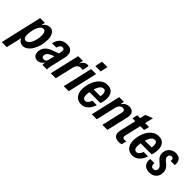

<svg xmlns="http://www.w3.org/2000/svg" viewBox="87 -1813 3111 3111"><g transform="rotate(45 1642.5 -257.5)"><path d="M229 10Q192 10 163 -10Q134 -30 124 -67L60 205H-55L110 -510H219L202 -438Q224 -478 258.5 -499Q293 -520 331 -520Q385 -520 416 -473Q447 -426 447 -350Q447 -280 430 -215Q413 -150 382.5 -99.5Q352 -49 312.5 -19.5Q273 10 229 10ZM205 -84Q231 -84 253.5 -105Q276 -126 293 -161.5Q310 -197 319.5 -241.5Q329 -286 329 -333Q329 -376 314 -401Q299 -426 273 -426Q246 -426 225.5 -407Q205 -388 190.5 -358Q176 -328 167 -293.5Q158 -259 154 -227Q150 -195 150 -174Q150 -128 165 -106Q180 -84 205 -84Z M563 10Q518 10 492.5 -18Q467 -46 467 -97Q467 -225 620 -280L729 -320L738 -358Q741 -374 741.5 -391.5Q742 -409 734 -421.5Q726 -434 704 -434Q653 -434 634 -358H534Q551 -437 598.5 -478.5Q646 -520 721 -520Q781 -520 811.5 -495Q842 -470 849.5 -430.5Q857 -391 847 -348L783 -71Q779 -52 777 -35Q775 -18 777 0H673Q672 -13 672.5 -27.5Q673 -42 676 -58Q632 10 563 10ZM578 -121Q578 -100 590 -88Q602 -76 624 -76Q669 -76 685 -128L710 -235L668 -219Q578 -184 578 -121Z M864 0 982 -510H1091L1074 -437Q1100 -481 1127.5 -500.5Q1155 -520 1186 -520Q1193 -520 1201 -518.5Q1209 -517 1216 -514L1190 -402Q1184 -404 1172 -405.5Q1160 -407 1153 -407Q1117 -407 1091 -387Q1065 -367 1053 -322L978 0Z M1161 0 1278 -510H1392L1275 0ZM1291 -593 1318 -720H1442L1415 -593Z M1563 10Q1488 10 1445.5 -41Q1403 -92 1403 -179Q1403 -217 1412 -262Q1421 -307 1439.5 -352Q1458 -397 1487.5 -434.5Q1517 -472 1557.5 -495Q1598 -518 1652 -518Q1721 -518 1759.5 -476Q1798 -434 1798 -354Q1798 -320 1791 -285Q1784 -250 1775 -227H1523Q1519 -206 1517.5 -188Q1516 -170 1516 -158Q1516 -77 1573 -77Q1626 -77 1655 -162H1757Q1729 -79 1680 -34.5Q1631 10 1563 10ZM1647 -431Q1621 -431 1600.5 -413.5Q1580 -396 1565.5 -367.5Q1551 -339 1541 -306H1696Q1701 -335 1699.5 -364Q1698 -393 1686.5 -412Q1675 -431 1647 -431Z M1804 0 1921 -510H2030L2015 -442Q2066 -520 2151 -520Q2209 -520 2236 -480.5Q2263 -441 2249 -378L2161 0H2046L2129 -360Q2145 -430 2086 -430Q2054 -430 2029.5 -405Q2005 -380 1995 -334L1918 0Z M2430 10Q2359 10 2330 -29Q2301 -68 2317 -140L2381 -419H2315L2336 -510H2402L2424 -606L2550 -656L2516 -510H2605L2584 -419H2495L2429 -132Q2418 -81 2473 -81Q2492 -81 2511 -88L2490 0Q2469 10 2430 10Z M2737 10Q2662 10 2619.5 -41Q2577 -92 2577 -179Q2577 -217 2586 -262Q2595 -307 2613.5 -352Q2632 -397 2661.5 -434.5Q2691 -472 2731.5 -495Q2772 -518 2826 -518Q2895 -518 2933.5 -476Q2972 -434 2972 -354Q2972 -320 2965 -285Q2958 -250 2949 -227H2697Q2693 -206 2691.5 -188Q2690 -170 2690 -158Q2690 -77 2747 -77Q2800 -77 2829 -162H2931Q2903 -79 2854 -34.5Q2805 10 2737 10ZM2821 -431Q2795 -431 2774.5 -413.5Q2754 -396 2739.5 -367.5Q2725 -339 2715 -306H2870Q2875 -335 2873.5 -364Q2872 -393 2860.5 -412Q2849 -431 2821 -431Z M3127 10Q3074 10 3039.5 -12.5Q3005 -35 2991 -73Q2977 -111 2987 -158H3081Q3076 -129 3086.5 -102.5Q3097 -76 3135 -76Q3163 -76 3178 -92.5Q3193 -109 3193 -135Q3193 -154 3184 -170Q3175 -186 3156 -202L3112 -241Q3082 -266 3067.5 -294.5Q3053 -323 3053 -359Q3053 -405 3074 -441.5Q3095 -478 3132 -499Q3169 -520 3217 -520Q3284 -520 3315.5 -478Q3347 -436 3336 -369H3242Q3246 -393 3239 -413Q3232 -433 3203 -433Q3179 -433 3165.5 -417Q3152 -401 3152 -376Q3152 -360 3159.5 -346.5Q3167 -333 3184 -317L3234 -274Q3262 -250 3277 -219Q3292 -188 3292 -149Q3292 -78 3246.5 -34Q3201 10 3127 10Z"/></g></svg>

Font: Instrument Sans Condensed SemiBold Italic
Style: Regular
Weight: 600
Width: 3
Italic angle: -13°
Designer: Rodrigo Fuenzalida
Foundry: fragTYPE
Version: Version 1.000; ttfautohint (v1.8.4.7-5d5b);gftools[0.9.28]